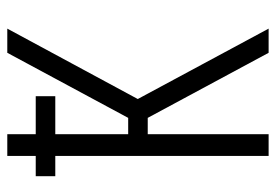

<svg xmlns="http://www.w3.org/2000/svg" viewBox="-138 -638 775 540"><g transform="rotate(-90 250.0 -367.5)"><path d="M82 0V-600H25V-655H82V-735H143V-655H250V-600H143V-395H189L372 -735H440L242 -368L440 0H372L189 -340H143V0Z"/></g></svg>

Font: Iosevka SS18 Light
Style: Regular
Weight: 300
Monospace: yes
Designer: Belleve Invis
Foundry: Belleve Invis
Version: Version 25.1.1; ttfautohint (v1.8.4)